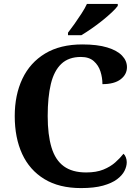

<svg xmlns="http://www.w3.org/2000/svg" viewBox="-20 -951 709 981"><path d="M394.1 10Q282.3 10 206.8 -36Q131.2 -82 93.2 -164.5Q55.3 -247 55.3 -358Q55.3 -466 94.4 -548.5Q133.5 -631 210.5 -677.5Q287.5 -724 400.6 -724Q477.3 -724 527.8 -708.6Q578.3 -693.3 603.5 -666.9Q628.7 -640.5 628.7 -607.9Q628.7 -570.7 596.5 -545.9Q564.2 -521.1 503.4 -521.1Q503.4 -553.9 493.3 -585.7Q483.2 -617.5 459.1 -638.7Q435.1 -660 393.4 -660Q330.6 -660 293.3 -624.6Q256 -589.3 239.8 -521.9Q223.7 -454.5 223.7 -358Q223.7 -262 243.2 -197.6Q262.6 -133.2 306 -101.5Q349.4 -69.9 420.1 -69.9Q472 -69.9 508 -84.5Q544 -99.1 569 -121.3Q593.9 -143.4 610.9 -165.4Q618.4 -159.2 623 -147.1Q627.6 -135 627.6 -122.3Q627.6 -101 616.1 -78Q604.5 -55 577.9 -35Q551.4 -15.1 506.2 -2.5Q461.1 10 394.1 10ZM327.4 -784Q342.4 -803 360.7 -829Q379 -855 396.6 -882Q414.2 -909 424.2 -931H581.7V-921Q572.7 -908 551.5 -888Q530.3 -868 502.9 -846Q475.5 -824 447.2 -804.5Q419 -785 395.5 -771H327.4Z"/></svg>

Font: Noto Serif Telugu
Style: Regular
Weight: 400
Designer: Jelle Bosma - Monotype Design Team
Foundry: Monotype Imaging Inc.
Version: Version 2.003